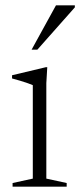

<svg xmlns="http://www.w3.org/2000/svg" viewBox="-20 -697 300 717"><path d="M156.5 -446 153 -386.5V-30L229 -13.5V0H27V-13.5L102.5 -30V-379Q97 -381.5 84.5 -386Q72 -390.5 56.2 -395.2Q40.5 -400 25 -404V-416L151 -446ZM98 -511.5 189 -677H259.5V-669.5L119.5 -511.5Z"/></svg>

Font: Newsreader 24pt Light
Style: Regular
Weight: 300
Designer: Hugues Gentile
Foundry: Production Type
Version: Version 1.003